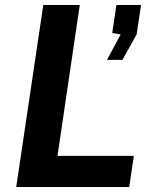

<svg xmlns="http://www.w3.org/2000/svg" viewBox="-20 -743 608 763"><path d="M44.5 0 152 -723H297L208.5 -123.5H512L493.5 0ZM405 -505 459.5 -606 426 -612 442.5 -723H540.5L523 -606.5L466.5 -505Z"/></svg>

Font: Public Sans Thin
Style: Bold Italic
Weight: 700
Italic angle: -8°
Version: Version 2.001